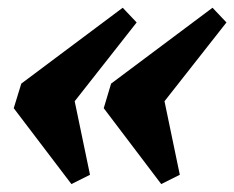

<svg xmlns="http://www.w3.org/2000/svg" viewBox="-20 -473 605 496"><path d="M167 -240 212.5 -21.5 164.5 2.5 15.5 -193.5 35 -257 297 -453 333 -415 149 -181ZM399 -240 444.5 -21.5 396.5 2.5 248 -193.5 267 -257 529 -453 565 -415 381 -181Z"/></svg>

Font: Newsreader 16pt 16pt ExtraBold
Style: Italic
Weight: 800
Italic angle: -17°
Version: Version 1.003